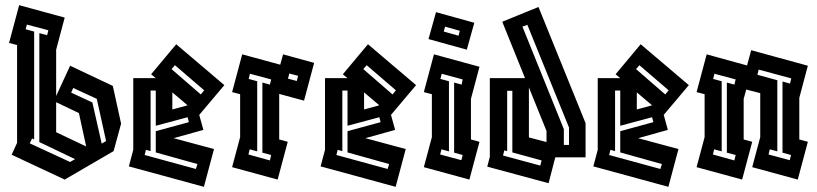

<svg xmlns="http://www.w3.org/2000/svg" viewBox="-20 -694 3157 742"><path d="M15 -528 54 -674 230 -626 197 -502V-323L251 -440L416 -362L448 -216L419 -110L328 -57L230 0L25 -96L46 -142V-520ZM112 -155 104 -159 95 -140 251 -68 270 -79 132 -145V-566L162 -558L167 -577L84 -599L79 -581L112 -572ZM337 -298 373 -139 390 -149 354 -312 263 -354 255 -336ZM197 -183 313 -128 285 -257 197 -299Z M478 -51 495 -115V-392H582L564 -407L661 -523L847 -365L750 -250L766 -192L651 -160L807 -118L768 28ZM643 -427 756 -329 769 -345 656 -442ZM562 -110 544 -115 539 -95 737 -41 743 -60 582 -105V-187L710 -222L705 -241L582 -208V-344H562ZM646 -271 705 -287 646 -337Z M877 -48 908 -164V-330L877 -338L916 -484L1063 -444L1074 -484L1114 -473V-474V-473L1194 -451L1155 -305L1059 -331V-155L1092 -146L1053 0ZM1093 -390 1127 -381 1132 -401 1098 -410ZM974 -109 945 -117 940 -97 1023 -74 1028 -95 994 -104V-375L1023 -367L1028 -387L946 -409L941 -389L974 -380Z M1219 -51 1236 -115V-392H1323L1305 -407L1402 -523L1588 -365L1491 -250L1507 -192L1392 -160L1548 -118L1509 28ZM1384 -427 1497 -329 1510 -345 1397 -442ZM1303 -110 1285 -115 1280 -95 1478 -41 1484 -60 1323 -105V-187L1451 -222L1446 -241L1323 -208V-344H1303ZM1387 -271 1446 -287 1387 -337Z M1618 -48 1649 -164V-330L1618 -338L1657 -484L1833 -436L1800 -312V-155L1833 -146L1794 0ZM1715 -109 1686 -117 1681 -97 1763 -75 1768 -95 1735 -104V-375L1764 -367L1768 -387L1687 -409L1682 -389L1715 -380ZM1784 -502 1636 -543 1665 -647 1813 -606ZM1695 -572 1752 -556 1757 -575 1700 -591Z M1863 -50 1873 -88V-392H2009L1921 -610L2061 -667L2243 -218V-86H2126L2100 14ZM2159 -134H2179V-201L2018 -598L1999 -591L2159 -195ZM2024 -163 2092 -145V-188L2024 -356ZM1940 -110 1929 -113 1924 -93 2068 -54 2073 -74 1960 -105V-343H1940Z M2273 -51 2290 -115V-392H2377L2359 -407L2456 -523L2642 -365L2545 -250L2561 -192L2446 -160L2602 -118L2563 28ZM2438 -427 2551 -329 2564 -345 2451 -442ZM2357 -110 2339 -115 2334 -95 2532 -41 2538 -60 2377 -105V-187L2505 -222L2500 -241L2377 -208V-344H2357ZM2441 -271 2500 -287 2441 -337Z M2672 -48 2703 -164V-330L2672 -338L2711 -484L2867 -441L2883 -500L3102 -440L3069 -316V-155L3102 -146L3063 0L2887 -48L2918 -164V-334L2864 -348L2854 -312V-155L2887 -146L2848 0ZM2984 -109 2955 -117 2950 -97 3032 -75 3037 -95 3004 -104V-379L3033 -371L3038 -391L2912 -425L2907 -405L2984 -384ZM2769 -109 2740 -117 2735 -97 2818 -74 2823 -95 2789 -104V-375L2818 -367L2823 -387L2741 -409L2736 -389L2769 -380Z"/></svg>

Font: Blaka Hollow
Style: Regular
Weight: 400
Designer: Mohamed Gaber
Foundry: Kief Type Foundry
Version: Version 1.003; ttfautohint (v1.8.4.7-5d5b)